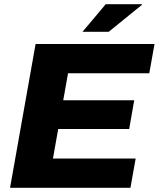

<svg xmlns="http://www.w3.org/2000/svg" viewBox="-20 -897 758 917"><path d="M374 -745H499L658 -874V-877H485ZM28 0H603L628 -140H233L258 -281H597L621 -418H282L305 -547H693L718 -687H150Z"/></svg>

Font: Archivo ExtraBold
Style: Italic
Weight: 800
Italic angle: -10°
Designer: Hector Gatti
Foundry: Omnibus-Type
Version: Version 2.001